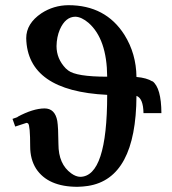

<svg xmlns="http://www.w3.org/2000/svg" viewBox="-20 -701 658 733"><path d="M240.2 -432.1Q271 -408.2 389.2 -408.2Q388.2 -552.2 317.9 -613.8Q291.5 -636.2 268.1 -637.2Q230 -637.2 208.5 -588.4Q196.3 -559.6 195.8 -524.9Q195.8 -476.6 231 -439.9Q236.3 -435.5 240.2 -432.1ZM527.8 -269Q526.9 -325.7 501 -335Q499.5 -19.5 315.9 8.8Q296.9 11.7 275.9 12.2Q163.1 12.2 117.7 -57.1Q95.2 -92.8 95.2 -142.1Q95.2 -221.7 87.4 -229.5Q84 -231.9 81.1 -231.9L38.1 -217.8L27.8 -247.1L48.8 -254.9H46.9Q105.5 -286.6 149.9 -287.1Q189.9 -287.1 198.7 -239.3Q202.6 -215.3 203.1 -150.9Q203.1 -74.2 252 -39.1Q269.5 -26.4 286.1 -25.9Q389.2 -26.9 389.2 -338.9Q84.5 -353.5 80.1 -555.2Q80.1 -611.3 138.2 -650.4Q184.6 -680.7 241.2 -681.2Q383.3 -681.2 455.1 -567.9Q500 -496.1 501 -407.2Q540 -403.8 562 -390.1V-391.1Q595.7 -365.7 596.2 -269Z"/></svg>

Font: Linux Libertine O
Style: Bold
Weight: 700
Designer: Philipp H. Poll
Foundry: Philipp H. Poll
Version: Version 5.0.0